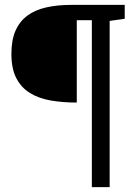

<svg xmlns="http://www.w3.org/2000/svg" viewBox="-20 -691 560 790"><path d="M431.2 79.1H357.9V-607.9H295.9V-269Q236.8 -269 187.3 -277.8Q137.7 -286.6 102.1 -309.1Q66.4 -331.5 46.6 -370.4Q26.9 -409.2 26.9 -469.2Q26.9 -526.4 43.9 -564.9Q61 -603.5 93 -627Q125 -650.4 170.4 -660.6Q215.8 -670.9 272.9 -670.9H493.2V-613.8L431.2 -605Z"/></svg>

Font: Charis SIL
Style: Bold
Weight: 700
Foundry: SIL International
Version: Version 4.112